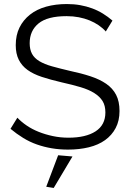

<svg xmlns="http://www.w3.org/2000/svg" viewBox="-20 -735 647 951"><path d="M504 -579Q489 -596 468.5 -610Q448 -624 423.5 -634Q399 -644 370.5 -649.5Q342 -655 310 -655Q215 -655 171 -619Q127 -583 127 -521Q127 -490 138.5 -468.5Q150 -447 175 -432Q200 -417 237.5 -406.5Q275 -396 326 -384Q383 -372 428.5 -357Q474 -342 506 -320Q538 -298 555 -265.5Q572 -233 572 -185Q572 -137 553 -101Q534 -65 500.5 -41Q467 -17 420 -5.5Q373 6 317 6Q275 6 236.5 -0.5Q198 -7 162.5 -19.5Q127 -32 94.5 -52Q62 -72 32 -97L66 -152Q86 -131 112.5 -113Q139 -95 171.5 -82Q204 -69 241.5 -61Q279 -53 319 -53Q405 -53 453.5 -84.5Q502 -116 502 -178Q502 -212 488 -234.5Q474 -257 447 -274Q420 -291 380 -303Q340 -315 286 -327Q230 -340 187.5 -354Q145 -368 116.5 -388.5Q88 -409 73 -439Q58 -469 58 -511Q58 -561 76.5 -598.5Q95 -636 128.5 -662.5Q162 -689 208.5 -702Q255 -715 311 -715Q346 -715 377 -709.5Q408 -704 436.5 -693.5Q465 -683 490 -667.5Q515 -652 537 -633ZM209 190 268 34 339 40 246 196Z"/></svg>

Font: Rising Sun Light
Style: Regular
Weight: 300
Designer: Matt McInerney, Pablo Impallari, Rodrigo Fuenzalida (Raleway font), Stephen Hutchings (Greek), Cristiano Sobral (main ch
Foundry: The Rising Sun Project Authors
Version: Version 4.327; ttfautohint (v1.8.4.7-5d5b-dirty)